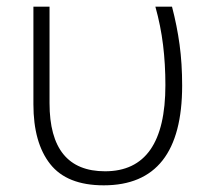

<svg xmlns="http://www.w3.org/2000/svg" viewBox="-20 -551 635 581"><path d="M293.9 9.8Q182.6 9.8 131.8 -54.7Q81.1 -119.1 81.1 -235.4V-530.8H129.9V-238.8Q129.9 -32.7 297.9 -32.7Q480.5 -32.7 480.5 -293.5Q480.5 -356.9 473.4 -415Q466.3 -473.1 450.2 -530.8H500.5Q515.6 -473.1 523.4 -416Q531.2 -358.9 531.2 -292Q531.2 9.8 293.9 9.8Z"/></svg>

Font: Open Sans Light
Style: Regular
Weight: 300
Designer: Monotype Design Team
Foundry: Monotype Imaging Inc.
Version: Version 3.000; ttfautohint (v1.8.4)